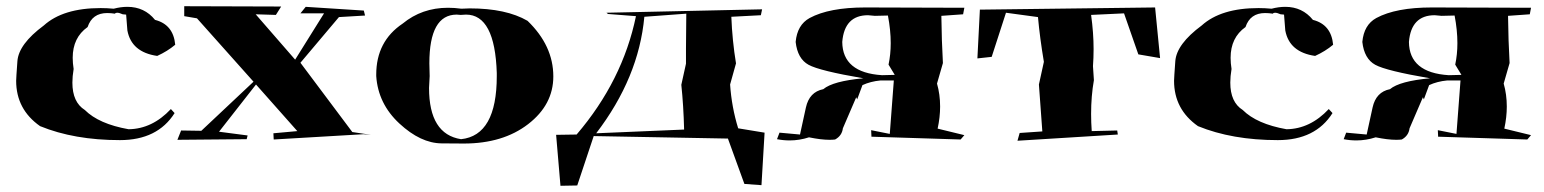

<svg xmlns="http://www.w3.org/2000/svg" viewBox="-20 -520 4971 618"><path d="M366 -69Q219 -69 109 -114Q32 -168 32 -260Q32 -268 36 -323Q40 -378 121 -438Q183 -494 304 -494Q324 -494 346 -492Q369 -498 390 -498Q445 -498 479 -456Q538 -441 544 -376Q519 -355 486 -340Q403 -352 390 -422L386 -473L375 -474Q364 -479 357 -479Q352 -479 350 -476Q337 -478 325 -478Q277 -478 262 -433Q214 -399 214 -334Q214 -317 217 -298Q213 -274 213 -254Q213 -191 253 -166Q298 -121 394 -104Q470 -105 530 -169L542 -156Q487 -69 366 -69Z M551 -70 563 -100 628 -99 796 -257 614 -461 573 -468V-500L885 -499L868 -472L803 -474L930 -328L1023 -477H947L964 -498L1151 -486L1155 -470L1071 -465L947 -318L1114 -95L1174 -86L1150 -88L861 -71L860 -91L937 -98L804 -248L685 -96L777 -84L774 -72Z M1473 -58Q1469 -58 1401.5 -58.5Q1334 -59 1265.5 -122.5Q1197 -186 1191 -275V-280Q1191 -387 1276 -444Q1338 -495 1422 -495Q1443 -495 1465 -492L1492 -493Q1609 -493 1678 -453Q1761 -373 1761 -274Q1761 -183 1680 -120.5Q1599 -58 1473 -58ZM1464 -72Q1579 -84 1579 -275V-285Q1573 -473 1480 -473L1463 -472L1450 -473Q1362 -473 1362 -316L1363 -275L1361 -237Q1361 -88 1464 -72Z M1784 78 1770 -86 1836 -87Q1984 -260 2027 -468L1937 -475L1932 -479L2433 -490L2429 -471L2334 -466Q2337 -389 2349 -316L2330 -248Q2335 -175 2356 -107L2441 -93L2431 76L2376 72L2323 -74L1891 -82L1838 77ZM1899 -91 2182 -103Q2180 -181 2173 -247L2188 -315V-364L2189 -476L2054 -466Q2036 -270 1899 -91Z M2522 -68Q2501 -68 2481 -72L2489 -93L2555 -87L2574 -174Q2585 -224 2630 -233Q2661 -259 2759 -268Q2618 -292 2582.5 -311.5Q2547 -331 2541 -385Q2546 -440 2586 -462Q2649 -496 2765 -496L3084 -495L3080 -474L3010 -469Q3011 -387 3015 -317L2996 -251Q3006 -216 3006 -177Q3006 -143 2998 -106L3084 -85L3072 -71L2785 -80L2784 -101L2844 -89L2857 -261H2814Q2782 -258 2756 -246L2739 -200L2736 -207L2693 -107Q2690 -83 2668 -71Q2660 -70 2650 -70Q2623 -70 2584 -78Q2553 -68 2522 -68ZM2819 -278 2860 -279 2840 -312Q2847 -345 2847 -381Q2847 -423 2838 -470L2796 -469L2774 -471Q2698 -471 2691 -385Q2692 -286 2819 -278Z M3255 -67 3262 -92 3335 -97 3324 -248 3340 -321Q3327 -398 3321 -465L3218 -479L3172 -337L3126 -332L3134 -489L3698 -496L3714 -333L3644 -345L3598 -477L3492 -472Q3500 -414 3500 -362Q3500 -334 3498 -307L3501 -262Q3492 -211 3492 -153Q3492 -126 3494 -98L3576 -100L3578 -87Z M4093 -69Q3946 -69 3836 -114Q3759 -168 3759 -260Q3759 -268 3763 -323Q3767 -378 3848 -438Q3910 -494 4031 -494Q4051 -494 4073 -492Q4096 -498 4117 -498Q4172 -498 4206 -456Q4265 -441 4271 -376Q4246 -355 4213 -340Q4130 -352 4117 -422L4113 -473L4102 -474Q4091 -479 4084 -479Q4079 -479 4077 -476Q4064 -478 4052 -478Q4004 -478 3989 -433Q3941 -399 3941 -334Q3941 -317 3944 -298Q3940 -274 3940 -254Q3940 -191 3980 -166Q4025 -121 4121 -104Q4197 -105 4257 -169L4269 -156Q4214 -69 4093 -69Z M4346 -68Q4325 -68 4305 -72L4313 -93L4379 -87L4398 -174Q4409 -224 4454 -233Q4485 -259 4583 -268Q4442 -292 4406.5 -311.5Q4371 -331 4365 -385Q4370 -440 4410 -462Q4473 -496 4589 -496L4908 -495L4904 -474L4834 -469Q4835 -387 4839 -317L4820 -251Q4830 -216 4830 -177Q4830 -143 4822 -106L4908 -85L4896 -71L4609 -80L4608 -101L4668 -89L4681 -261H4638Q4606 -258 4580 -246L4563 -200L4560 -207L4517 -107Q4514 -83 4492 -71Q4484 -70 4474 -70Q4447 -70 4408 -78Q4377 -68 4346 -68ZM4643 -278 4684 -279 4664 -312Q4671 -345 4671 -381Q4671 -423 4662 -470L4620 -469L4598 -471Q4522 -471 4515 -385Q4516 -286 4643 -278Z"/></svg>

Font: Xiangcui Kesong Xiangcui Kesong
Style: Regular
Weight: 400
Version: Version 1.501;March 28, 2024;FontCreator 14.0.0.2814 64-bit